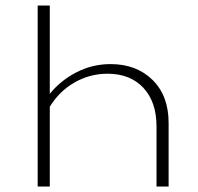

<svg xmlns="http://www.w3.org/2000/svg" viewBox="-20 -678 718 698"><path d="M382 -445Q476 -445 534.5 -387.5Q593 -330 593 -231V0H549V-218Q549 -308 501 -359Q453 -410 371 -410Q307 -410 251.5 -378.5Q196 -347 161 -290V0H117V-658H161V-337Q202 -387 259.5 -416Q317 -445 382 -445Z"/></svg>

Font: EauTestSC Light
Style: Regular
Weight: 300
Designer: Christian Thalmann (Catharsis Fonts)
Version: Version 0.001;PS 000.001;hotconv 1.0.88;makeotf.lib2.5.64775